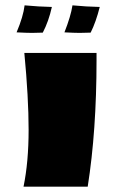

<svg xmlns="http://www.w3.org/2000/svg" viewBox="-20 -698 436 718"><path d="M341 -500V-473Q341 -209 308 0H68Q87 -92 87 -212.5Q87 -333 71 -500ZM140 -576 100 -575Q80 -575 42 -577Q67 -636 72 -678Q125 -673 174 -672Q162 -618 140 -576ZM319 -576 278 -575Q259 -575 221 -577Q245 -638 251 -678Q303 -673 353 -672Q339 -616 319 -576Z"/></svg>

Font: Ruslan Display
Style: Regular
Weight: 400
Version: Version 1.001